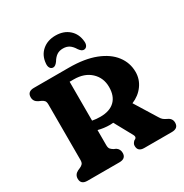

<svg xmlns="http://www.w3.org/2000/svg" viewBox="-206 -1090 1204 1253"><g transform="rotate(-30 396.5 -463.0)"><path d="M720 -458.5Q720 -403.5 687.5 -358.8Q655 -314 600 -291.5L700.5 -129Q710 -112.5 719.5 -104.8Q729 -97 746 -89Q778 -75 778 -43Q778 0 728.5 0H520.5Q473 0 473 -43Q473 -53 477.8 -61Q482.5 -69 490.5 -76L498.5 -80Q512.5 -89.5 501.5 -109.5L427.5 -244Q416 -242.5 404 -242.5Q380.5 -242.5 357.8 -245.5Q335 -248.5 315 -254V-140.5Q315 -119.5 323 -110.5Q331 -101.5 344 -94L360 -87Q383 -72 383 -43Q383 0 333.5 0H93Q44 0 44 -43Q44 -74.5 74 -89.5L92 -97.5Q105 -103 113 -112Q121 -121 121 -140.5V-559.5Q121 -579 113 -588Q105 -597 92 -602.5L74 -610.5Q44 -625.5 44 -657Q44 -700 93 -700H357Q474.5 -700 555.5 -668.5Q636.5 -637 678.2 -582.2Q720 -527.5 720 -458.5ZM315 -618V-325Q330 -322 345.2 -320.8Q360.5 -319.5 375.5 -319.5Q445.5 -319.5 483.2 -355.5Q521 -391.5 521 -460Q521 -529 473.5 -573.5Q426 -618 346 -618ZM385 -828Q357.5 -828 338.5 -815.2Q319.5 -802.5 304 -776.5Q286.5 -752 270 -752Q254.5 -752 246.5 -764.8Q238.5 -777.5 240.5 -798Q245 -856.5 284.8 -891Q324.5 -925.5 385 -925.5Q446 -925.5 485.5 -891Q525 -856.5 530 -798Q532 -777.5 523.8 -764.8Q515.5 -752 500 -752Q483.5 -752 466.5 -776.5Q451 -802.5 432 -815.2Q413 -828 385 -828Z"/></g></svg>

Font: Fraunces 9pt S100
Style: Bold
Weight: 700
Version: Version 1.000; ttfautohint (v1.8.3)